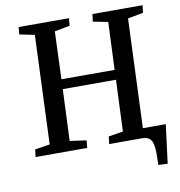

<svg xmlns="http://www.w3.org/2000/svg" viewBox="-93 -795 977 1041"><g transform="rotate(-10 396.0 -275.0)"><path d="M47 0 52 -41 134 -54 158 -653 75 -670 79 -710H356L352 -669L268 -653L258 -391H551L562 -653L480 -669L485 -710H761L756 -669L671 -653L647 -53H773L746 160L695 158L696 97Q696 41 681.5 20.5Q667 0 633 0H452L457 -41L537 -54L549 -337H256L244 -54L335 -41L331 0Z"/></g></svg>

Font: Literata 36pt Medium
Style: Italic
Weight: 500
Italic angle: -2°
Designer: Latin by Veronika Burian and Jose Scaglione. Greek by Irene Vlachou. Cyrillic by Vera Evstafieva
Foundry: TypeTogether
Version: Version 3.002